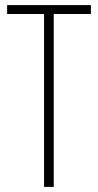

<svg xmlns="http://www.w3.org/2000/svg" viewBox="-20 -734 385 754"><path d="M191 0H153V-679H8V-714H337V-679H191Z"/></svg>

Font: Noto Sans Gujarati UI ExtraCondensed ExtraLight
Style: Regular
Weight: 200
Width: 2
Designer: Jelle Bosma - Monotype Design Team, Universal Thirst
Foundry: Monotype Imaging Inc.
Version: Version 2.106; ttfautohint (v1.8.4.7-5d5b)